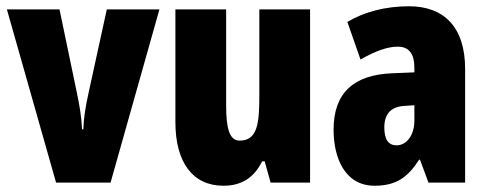

<svg xmlns="http://www.w3.org/2000/svg" viewBox="-20 -583 1554 613"><path d="M159 0H333L489 -553H321L262 -283C253 -242 247 -204 246 -170H242C240 -211 234 -246 226 -284L170 -553H2Z M970 -553H808V-280C808 -191 803 -134 745 -134C713 -134 702 -172 702 -246V-553H540V-193C540 -64 596 10 693 10C752 10 791 -16 817 -68H825L844 0H970Z M1286 -563C1210 -563 1143 -545 1089 -513L1131 -393C1180 -421 1218 -434 1250 -434C1286 -434 1303 -411 1303 -366V-352L1231 -349C1110 -344 1045 -287 1045 -169C1045 -79 1081 10 1176 10C1245 10 1282 -17 1318 -73H1321L1348 0H1465V-363C1465 -498 1396 -563 1286 -563ZM1273 -245 1303 -247V-198C1303 -151 1278 -119 1246 -119C1220 -119 1207 -138 1207 -176C1207 -220 1229 -243 1273 -245Z"/></svg>

Font: Noto Sans Arabic ExtCond Blk
Style: Regular
Weight: 900
Width: 2
Designer: Monotype Design Team, Nadine Chahine, Nizar Qandah and Khaled Hosny
Foundry: Monotype Imaging Inc.
Version: Version 2.012